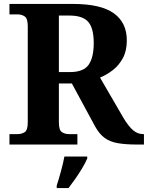

<svg xmlns="http://www.w3.org/2000/svg" viewBox="-20 -734 751 975"><path d="M28 0V-53H70Q90 -53 105.5 -63Q121 -73 121 -113V-600Q121 -640 105.5 -650.5Q90 -661 70 -661H28V-714H350Q492 -714 558 -666.5Q624 -619 624 -529Q624 -476 604 -439Q584 -402 553 -378Q522 -354 488 -340L607 -135Q633 -92 656 -72.5Q679 -53 707 -53H711V0H678Q618 0 578 -7Q538 -14 511.5 -33.5Q485 -53 464 -90L345 -310H279V-113Q279 -73 294.5 -63Q310 -53 330 -53H373V0ZM335 -368Q404 -368 430 -405Q456 -442 456 -515Q456 -591 428 -623Q400 -655 333 -655H279V-368ZM268 208Q278 178 289.5 136Q301 94 307 61H423V71Q414 92 398 119Q382 146 363.5 172.5Q345 199 328 221H268Z"/></svg>

Font: Noto Serif NP Hmong
Style: Regular
Weight: 400
Designer: Dalton Maag Ltd
Foundry: Dalton Maag Ltd
Version: Version 1.001